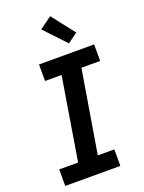

<svg xmlns="http://www.w3.org/2000/svg" viewBox="-179 -1064 857 1146"><g transform="rotate(-20 250.0 -491.5)"><path d="M29 0V-105H149L235 -630H130V-735H480V-630H361L274 -105H379V0ZM341 -792 214 -927 291 -983 404 -838Z"/></g></svg>

Font: Iosevka SS04 Extrabold Oblique
Style: Regular
Weight: 800
Italic angle: -9°
Monospace: yes
Designer: Belleve Invis
Foundry: Belleve Invis
Version: Version 19.0.0; ttfautohint (v1.8.4)